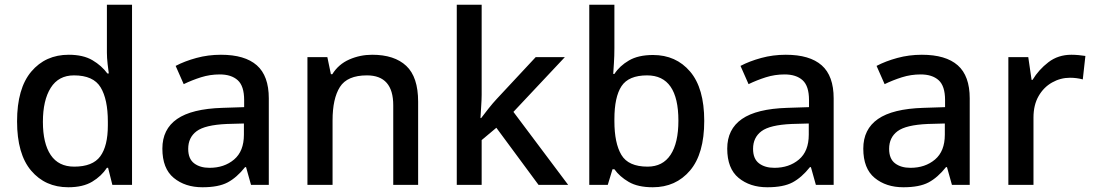

<svg xmlns="http://www.w3.org/2000/svg" viewBox="-20 -780 4616 810"><path d="M268 10Q171 10 111.5 -60Q52 -130 52 -268Q52 -407 112 -478Q172 -549 270 -549Q331 -549 370 -526Q409 -503 433 -470H439Q437 -483 434 -510Q431 -537 431 -558V-760H537V0H454L436 -72H431Q408 -37 369 -13.5Q330 10 268 10ZM293 -77Q371 -77 403 -120.5Q435 -164 435 -251V-267Q435 -361 404.5 -411.5Q374 -462 292 -462Q227 -462 194 -409.5Q161 -357 161 -266Q161 -175 194 -126Q227 -77 293 -77Z M912 -549Q1013 -549 1063.5 -504.5Q1114 -460 1114 -365V0H1039L1018 -75H1014Q979 -31 940.5 -10.5Q902 10 834 10Q761 10 713 -29.5Q665 -69 665 -153Q665 -235 727 -278Q789 -321 918 -325L1010 -328V-358Q1010 -417 983 -441.5Q956 -466 907 -466Q866 -466 828 -454Q790 -442 755 -425L721 -502Q759 -522 808.5 -535.5Q858 -549 912 -549ZM937 -257Q845 -253 809.5 -226.5Q774 -200 774 -152Q774 -110 799 -91Q824 -72 864 -72Q926 -72 967.5 -107Q1009 -142 1009 -212V-259Z M1550 -549Q1644 -549 1694 -502Q1744 -455 1744 -351V0H1639V-336Q1639 -462 1528 -462Q1445 -462 1414 -413Q1383 -364 1383 -272V0H1277V-539H1361L1376 -467H1382Q1408 -509 1453.5 -529Q1499 -549 1550 -549Z M2012 -380Q2012 -360 2010 -332Q2008 -304 2007 -282H2010Q2021 -297 2040.5 -321.5Q2060 -346 2075 -362L2240 -539H2363L2146 -308L2377 0H2252L2074 -241L2012 -189V0H1907V-760H2012Z M2572 -577Q2572 -544 2570 -514Q2568 -484 2567 -468H2572Q2594 -502 2633.5 -525Q2673 -548 2735 -548Q2832 -548 2891.5 -478Q2951 -408 2951 -270Q2951 -131 2891 -60.5Q2831 10 2734 10Q2671 10 2632.5 -12.5Q2594 -35 2572 -66H2564L2544 0H2466V-760H2572ZM2710 -462Q2632 -462 2602 -416.5Q2572 -371 2572 -277V-269Q2572 -176 2601.5 -126.5Q2631 -77 2712 -77Q2776 -77 2809 -127Q2842 -177 2842 -271Q2842 -462 2710 -462Z M3295 -549Q3396 -549 3446.5 -504.5Q3497 -460 3497 -365V0H3422L3401 -75H3397Q3362 -31 3323.5 -10.5Q3285 10 3217 10Q3144 10 3096 -29.5Q3048 -69 3048 -153Q3048 -235 3110 -278Q3172 -321 3301 -325L3393 -328V-358Q3393 -417 3366 -441.5Q3339 -466 3290 -466Q3249 -466 3211 -454Q3173 -442 3138 -425L3104 -502Q3142 -522 3191.5 -535.5Q3241 -549 3295 -549ZM3320 -257Q3228 -253 3192.5 -226.5Q3157 -200 3157 -152Q3157 -110 3182 -91Q3207 -72 3247 -72Q3309 -72 3350.5 -107Q3392 -142 3392 -212V-259Z M3869 -549Q3970 -549 4020.5 -504.5Q4071 -460 4071 -365V0H3996L3975 -75H3971Q3936 -31 3897.5 -10.5Q3859 10 3791 10Q3718 10 3670 -29.5Q3622 -69 3622 -153Q3622 -235 3684 -278Q3746 -321 3875 -325L3967 -328V-358Q3967 -417 3940 -441.5Q3913 -466 3864 -466Q3823 -466 3785 -454Q3747 -442 3712 -425L3678 -502Q3716 -522 3765.5 -535.5Q3815 -549 3869 -549ZM3894 -257Q3802 -253 3766.5 -226.5Q3731 -200 3731 -152Q3731 -110 3756 -91Q3781 -72 3821 -72Q3883 -72 3924.5 -107Q3966 -142 3966 -212V-259Z M4500 -549Q4514 -549 4530.5 -547.5Q4547 -546 4559 -544L4548 -445Q4522 -452 4494 -452Q4454 -452 4418.5 -432Q4383 -412 4361.5 -374.5Q4340 -337 4340 -284V0H4234V-539H4318L4332 -443H4336Q4362 -486 4403 -517.5Q4444 -549 4500 -549Z"/></svg>

Font: Noto Sans Telugu Medium
Style: Regular
Weight: 500
Designer: Jelle Bosma - Monotype Design Team
Foundry: Monotype Imaging Inc.
Version: Version 2.005; ttfautohint (v1.8.4.7-5d5b)